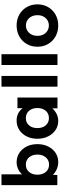

<svg xmlns="http://www.w3.org/2000/svg" viewBox="854 -1634 790 2537"><g transform="rotate(-90 1248.5 -365.0)"><path d="M376 10Q326 10 281 -10Q236 -30 208 -61L205 -2H71V-740H214V-468Q240 -499 283 -519.5Q326 -540 373 -540Q442 -540 496.5 -504.5Q551 -469 582 -407Q613 -345 613 -265Q613 -185 582 -123Q551 -61 497.5 -25.5Q444 10 376 10ZM342 -111Q401 -111 438 -154Q475 -197 475 -265Q475 -333 438.5 -375.5Q402 -418 342 -418Q282 -418 245.5 -375.5Q209 -333 209 -265Q209 -197 245.5 -154Q282 -111 342 -111Z M918 10Q852 10 799 -26Q746 -62 715 -124.5Q684 -187 684 -266Q684 -346 715.5 -408Q747 -470 801 -505Q855 -540 924 -540Q979 -540 1020.5 -518Q1062 -496 1088 -460V-529H1229V0H1086V-69Q1058 -35 1014.5 -12.5Q971 10 918 10ZM957 -113Q1017 -113 1053.5 -155Q1090 -197 1090 -266Q1090 -334 1053.5 -376Q1017 -418 957 -418Q898 -418 861.5 -376Q825 -334 825 -266Q825 -197 861.5 -155Q898 -113 957 -113Z M1372 0V-740H1514V0Z M1659 0V-740H1801V0Z M2181 10Q2100 10 2036.5 -25.5Q1973 -61 1936.5 -123.5Q1900 -186 1900 -265Q1900 -344 1936.5 -406.5Q1973 -469 2036.5 -504.5Q2100 -540 2181 -540Q2261 -540 2324 -504.5Q2387 -469 2423.5 -406.5Q2460 -344 2460 -265Q2460 -186 2423.5 -123.5Q2387 -61 2324 -25.5Q2261 10 2181 10ZM2181 -114Q2221 -114 2251.5 -133.5Q2282 -153 2299.5 -187Q2317 -221 2317 -265Q2317 -331 2278.5 -374Q2240 -417 2181 -417Q2141 -417 2110 -397Q2079 -377 2061.5 -343Q2044 -309 2044 -265Q2044 -221 2061.5 -187Q2079 -153 2110 -133.5Q2141 -114 2181 -114Z"/></g></svg>

Font: Lexend Deca SemiBold
Style: Regular
Weight: 600
Designer: Bonnie Shaver-Troup, Thomas Jockin
Foundry: Lexend
Version: Version 1.008; ttfautohint (v1.8.4.7-5d5b)